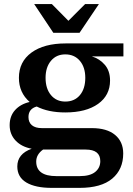

<svg xmlns="http://www.w3.org/2000/svg" viewBox="-20 -724 647 932"><path d="M238.8 -564.9 146 -704.1H231.9L312 -623L393.1 -704.1H460L366.2 -564.9ZM231 188Q151.9 188 107.9 161.9Q64 135.7 64 84Q64 22.9 133.8 -2Q84.5 -11.2 55.7 -41.7Q26.9 -72.3 26.9 -116.2Q26.9 -160.6 53.2 -189.7Q79.6 -218.8 124 -229Q71.8 -274.4 71.8 -346.2Q71.8 -424.3 132.8 -468.8Q193.8 -513.2 298.8 -513.2H579.1V-450.2H425.8Q463.4 -439 488.8 -409.4Q514.2 -379.9 514.2 -333Q514.2 -261.2 456.1 -219.7Q397.9 -178.2 296.9 -178.2Q214.4 -178.2 158.2 -207Q118.2 -195.8 118.2 -155.8Q118.2 -129.9 135 -116Q151.9 -102.1 183.1 -102.1H425.8Q499 -102.1 538.6 -69.1Q578.1 -36.1 578.1 21Q578.1 98.1 524.7 143.1Q471.2 188 366.2 188ZM296.9 -231Q341.8 -231 367.9 -262.2Q394 -293.5 394 -346.2Q394 -397.5 367.7 -428.7Q341.3 -460 296.9 -460Q253.4 -460 227.3 -428.7Q201.2 -397.5 201.2 -346.2Q201.2 -293.9 227.3 -262.5Q253.4 -231 296.9 -231ZM253.9 130.9H367.2Q417 130.9 441.9 110.8Q466.8 90.8 466.8 58.1Q466.8 2 396 2H189Q155.8 25.9 155.8 60.1Q155.8 130.9 253.9 130.9Z"/></svg>

Font: Montagu Slab 144pt Medium
Style: Regular
Weight: 500
Designer: Florian Karsten
Foundry: Florian Karsten
Version: Version 1.000